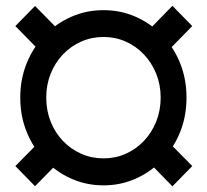

<svg xmlns="http://www.w3.org/2000/svg" viewBox="-20 -638 723 671"><path d="M141.6 -296.9Q141.6 -252 157 -213.1Q172.4 -174.3 200 -145.5Q227.5 -116.7 263.9 -100.6Q300.3 -84.5 341.8 -84.5Q383.3 -84.5 419.4 -100.6Q455.6 -116.7 482.9 -145.5Q510.3 -174.3 525.9 -213.1Q541.5 -252 541.5 -296.9Q541.5 -341.8 525.9 -380.4Q510.3 -418.9 482.9 -447.8Q455.6 -476.6 419.4 -492.7Q383.3 -508.8 341.8 -508.8Q300.3 -508.8 263.9 -492.7Q227.5 -476.6 200 -447.8Q172.4 -418.9 157 -380.4Q141.6 -341.8 141.6 -296.9ZM50.8 -296.9Q50.8 -361.8 73.5 -417.5Q96.2 -473.1 136.2 -514.6Q176.3 -556.2 229 -579.3Q281.7 -602.5 341.8 -602.5Q401.9 -602.5 454.3 -579.3Q506.8 -556.2 546.9 -514.6Q586.9 -473.1 609.4 -417.5Q631.8 -361.8 631.8 -296.9Q631.8 -231.9 609.4 -176.3Q586.9 -120.6 546.9 -78.9Q506.8 -37.1 454.3 -13.7Q401.9 9.8 341.8 9.8Q281.7 9.8 229 -13.7Q176.3 -37.1 136.2 -78.9Q96.2 -120.6 73.5 -176.3Q50.8 -231.9 50.8 -296.9ZM651.9 -546.9 553.2 -446.3 484.4 -517.1 582.5 -617.7ZM201.2 -87.9 102.5 12.7 33.7 -57.6 132.3 -157.7ZM582.5 13.2 484.4 -87.4 553.2 -157.7 651.9 -57.6ZM132.3 -446.3 33.7 -546.9 102.5 -617.2 201.2 -516.6Z"/></svg>

Font: Roboto Condensed Black
Style: Regular
Weight: 900
Designer: Christian Robertson
Foundry: Google
Version: Version 3.008; 2023